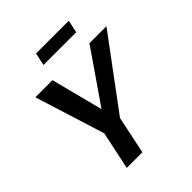

<svg xmlns="http://www.w3.org/2000/svg" viewBox="-243 -1045 1190 1190"><g transform="rotate(-45 352.0 -449.5)"><path d="M225 -250 81 -710H231L319 -368L555 -710H704L361 -248L309 0H172ZM258 -816 276 -899H563L545 -816Z"/></g></svg>

Font: Raleway Thin
Style: Bold Italic
Weight: 700
Italic angle: -12°
Version: Version 4.026